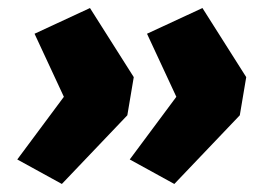

<svg xmlns="http://www.w3.org/2000/svg" viewBox="-20 -507 672 478"><path d="M134 -49 23 -110 139 -266 66 -423 204 -487 313 -315 297 -220ZM414 -49 303 -110 419 -266 346 -423 484 -487 593 -315 577 -220Z"/></svg>

Font: Nunito Sans 7pt SemiExpanded Black
Style: Italic
Weight: 900
Width: 6
Italic angle: -9°
Designer: Vernon Adams
Foundry: Vernon Adams
Version: Version 3.101;gftools[0.9.27]